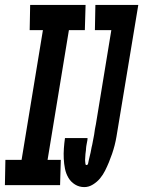

<svg xmlns="http://www.w3.org/2000/svg" viewBox="-47 -755 584 783"><path d="M198 0H-27L-25 -103H41L128 -632H74L76 -735H302L299 -632H234L147 -103H201ZM297 8Q276 8 259 -2.5Q242 -13 232 -30Q222 -47 218 -67Q214 -87 213 -108Q212 -129 213.5 -150Q215 -171 218 -192H310Q310 -188 309.5 -184Q309 -180 308 -176Q307 -172 306.5 -168Q306 -164 305 -159.5Q304 -155 304 -151Q304 -147 303.5 -143Q303 -139 302.5 -135Q302 -131 301.5 -127Q301 -123 301 -119Q301 -115 300.5 -111Q300 -107 300 -103Q300 -99 300.5 -95Q301 -91 301.5 -86.5Q302 -82 306 -82Q311 -82 312.5 -89Q314 -96 315 -101.5Q316 -107 317.5 -112Q319 -117 320 -122.5Q321 -128 322.5 -133Q324 -138 324.5 -143.5Q325 -149 326.5 -154Q328 -159 329 -164.5Q330 -170 331 -175Q332 -180 333 -185.5Q334 -191 335 -196Q336 -201 337 -206.5Q338 -212 338.5 -217Q339 -222 340 -227.5Q341 -233 342 -238Q343 -243 344 -248L407 -632H340L342 -735H517L434 -234Q431 -216 428 -198Q425 -180 420.5 -162.5Q416 -145 410 -127.5Q404 -110 397 -93Q390 -76 381.5 -59Q373 -42 361 -27.5Q349 -13 332 -2.5Q315 8 297 8Z"/></svg>

Font: Iosevka Term Curly XBd Obl
Style: Regular
Weight: 800
Italic angle: -9°
Designer: Belleve Invis
Foundry: Belleve Invis
Version: Version 32.3.0